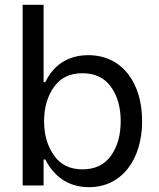

<svg xmlns="http://www.w3.org/2000/svg" viewBox="-20 -770 658 797"><path d="M349 7C488 7 570 -111 570 -267C570 -424 489 -541 346 -541C253 -541 197 -490 168 -429H161V-750H74V0H161V-108H168C200 -45 257 7 349 7ZM322 -67C271 -67 231 -86 204 -125C177 -163 163 -210 163 -267C163 -324 177 -371 204 -409C231 -447 270 -466 322 -466C375 -466 414 -447 441 -409C468 -371 481 -324 481 -267C481 -210 468 -162 441 -124C414 -86 374 -67 322 -67Z"/></svg>

Font: Be Vietnam
Style: Regular
Weight: 400
Designer: Gabriel Lam
Foundry: TypeRant
Version: Version 4.000